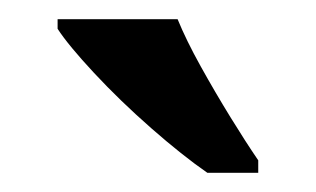

<svg xmlns="http://www.w3.org/2000/svg" viewBox="-20 -786 329 200"><path d="M196 -606Q170 -624 137.5 -652.5Q105 -681 78 -710Q51 -739 40 -756V-766H165Q174 -744 189 -717Q204 -690 220 -664Q236 -638 249 -619V-606Z"/></svg>

Font: Noto Serif Khmer Condensed SemiBold
Style: Regular
Weight: 600
Width: 3
Designer: Danh Hong and the Monotype Design Team
Foundry: Monotype Imaging Inc.
Version: Version 2.004; ttfautohint (v1.8.4.7-5d5b)